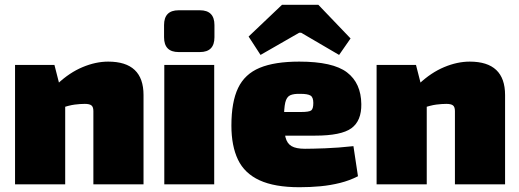

<svg xmlns="http://www.w3.org/2000/svg" viewBox="-20 -772 2175 804"><path d="M433 -514Q581 -514 581 -374V0H371V-307Q371 -324 363 -330.5Q355 -337 335 -337Q316 -337 292.5 -334Q269 -331 231 -318L221 -421Q271 -468 326 -491Q381 -514 433 -514ZM208 -500 234 -398 253 -386V0H43V-500Z M877 -500V0H668V-500ZM817 -729Q878 -729 878 -667V-616Q878 -554 817 -554H728Q667 -554 667 -616V-667Q667 -729 728 -729Z M1233 -514Q1374 -514 1433 -469Q1492 -424 1493 -336Q1494 -266 1451.5 -235Q1409 -204 1299 -204H1030V-303H1240Q1274 -303 1283 -309.5Q1292 -316 1292 -341Q1292 -365 1280 -372Q1268 -379 1239 -379Q1210 -380 1195 -373Q1180 -366 1174.5 -342.5Q1169 -319 1169 -269Q1169 -223 1175.5 -197Q1182 -171 1201 -160Q1220 -149 1257 -149Q1287 -149 1341.5 -151Q1396 -153 1460 -160L1479 -34Q1444 -16 1404 -6Q1364 4 1321.5 8Q1279 12 1234 12Q1130 12 1067 -17Q1004 -46 976.5 -103.5Q949 -161 949 -246Q949 -345 977 -403.5Q1005 -462 1067.5 -488Q1130 -514 1233 -514ZM1313 -752 1448 -611 1400 -542 1241 -635H1233L1071 -542L1021 -619L1161 -752Z M1947 -514Q2095 -514 2095 -374V0H1885V-307Q1885 -324 1877 -330.5Q1869 -337 1849 -337Q1830 -337 1806.5 -334Q1783 -331 1745 -318L1735 -421Q1785 -468 1840 -491Q1895 -514 1947 -514ZM1722 -500 1748 -398 1767 -386V0H1557V-500Z"/></svg>

Font: Exo 2 Black
Style: Regular
Weight: 900
Designer: Natanael Gama
Foundry: Natanael Gama
Version: Version 2.010